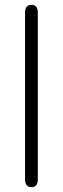

<svg xmlns="http://www.w3.org/2000/svg" viewBox="-20 -748 261 797"><path d="M111 29Q84 29 84 -4V-695Q84 -728 111 -728Q137 -728 137 -695V-4Q137 29 111 29Z"/></svg>

Font: Zen Maru Gothic
Style: Regular
Weight: 400
Designer: Yoshimichi Ohira
Foundry: Positype
Version: Version 1.002